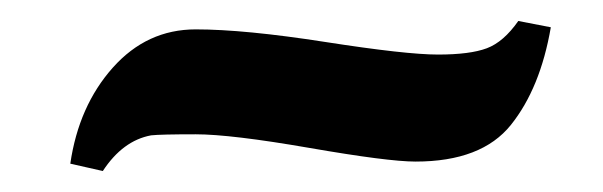

<svg xmlns="http://www.w3.org/2000/svg" viewBox="-20 -389 575 183"><path d="M376 -235Q350 -235 275 -248Q200 -261 166.5 -261Q133 -261 124 -260Q97 -255 78 -226L47 -233Q55 -288 87.5 -324.5Q120 -361 166.5 -361Q213 -361 290 -349Q367 -337 397.5 -337Q428 -337 444 -343Q460 -349 474 -369L505 -363Q495 -305 467 -270Q439 -235 376 -235Z"/></svg>

Font: Oleo Script Swash Caps
Style: Regular
Weight: 400
Designer: Soytutype
Foundry: Soytutype
Version: Version 1.002